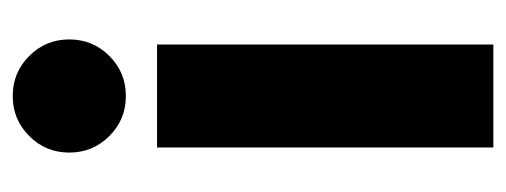

<svg xmlns="http://www.w3.org/2000/svg" viewBox="-267 -529 796 302"><g transform="rotate(-90 131.0 -378.0)"><path d="M131 -578Q94 -578 68 -604Q42 -630 42 -667Q42 -704 68 -730Q94 -756 131 -756Q168 -756 194 -730Q220 -704 220 -667Q220 -630 194 -604Q168 -578 131 -578ZM50 0V-529H212V0Z"/></g></svg>

Font: Red Hat Display Black
Style: Regular
Weight: 900
Designer: Pentagram, MCKL
Foundry: Pentagram, MCKL
Version: Version 1.023; ttfautohint (v1.8.3)